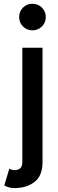

<svg xmlns="http://www.w3.org/2000/svg" viewBox="-20 -757 304 1003"><path d="M80.1 -668Q80.1 -697.3 100.1 -717.3Q120.1 -737.3 149.4 -737.3Q178.7 -737.3 199 -717.3Q219.2 -697.3 219.2 -668Q219.2 -638.7 199 -618.7Q178.7 -598.6 149.4 -598.6Q120.1 -598.6 100.1 -618.7Q80.1 -638.7 80.1 -668ZM28.8 124Q33.2 127 41 129.4Q48.8 131.8 55.2 131.8Q96.7 131.8 96.7 89.8V-507.8H202.1V89.8Q202.1 161.6 160.2 193.6Q118.2 225.6 55.2 225.6Q39.1 225.6 24.9 221.2Q10.7 216.8 2.4 211.9Z"/></svg>

Font: Giphurs Medium
Style: Regular
Weight: 500
Version: Version 0.920; ttfautohint (v1.8.4.7-5d5b)